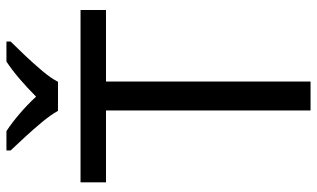

<svg xmlns="http://www.w3.org/2000/svg" viewBox="-214 -770 984 596"><g transform="rotate(-90 278.0 -472.0)"><path d="M323 0H233V-635H10V-714H545V-635H323ZM232 -784Q219 -807 197 -833.5Q175 -860 151 -886Q127 -912 109 -931V-944H169Q195 -927 223 -903Q251 -879 276 -852Q303 -879 331 -903Q359 -927 385 -944H447V-931Q428 -912 403.5 -886Q379 -860 356.5 -833.5Q334 -807 322 -784Z"/></g></svg>

Font: Noto Sans Canadian Aboriginal
Style: Regular
Weight: 400
Designer: Monotype Design Team, Typotheque's Kevin King
Foundry: Monotype Imaging Inc.
Version: Version 2.002